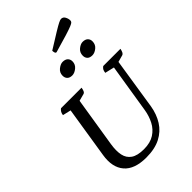

<svg xmlns="http://www.w3.org/2000/svg" viewBox="-310 -1189 1316 1316"><g transform="rotate(-45 347.5 -531.0)"><path d="M294 12Q180 12 129.5 -47Q79 -106 96 -211L155 -584L95 -598Q98 -626 119 -641H318Q313 -605 298 -601L245 -587L187 -224Q178 -167 186.5 -126Q195 -85 227.5 -62.5Q260 -40 323 -40Q384 -40 424 -65.5Q464 -91 486 -133.5Q508 -176 516 -226L573 -582L505 -598Q507 -614 511.5 -623Q516 -632 528 -641H695Q688 -605 673 -601L622 -587L564 -214Q553 -148 521 -97Q489 -46 433 -17Q377 12 294 12ZM528 -745Q503 -745 491 -757.5Q479 -770 479 -790Q479 -821 502 -839.5Q525 -858 545 -858Q570 -858 583 -845.5Q596 -833 596 -813Q596 -782 573 -763.5Q550 -745 528 -745ZM333 -745Q309 -745 296.5 -757.5Q284 -770 284 -791Q284 -821 307.5 -839.5Q331 -858 351 -858Q376 -858 389 -845.5Q402 -833 402 -813Q402 -783 378.5 -764Q355 -745 333 -745ZM369 -934Q361 -934 358 -943Q355 -952 355 -962Q430 -1009 469.5 -1033Q509 -1057 526.5 -1065.5Q544 -1074 552 -1074Q571 -1074 580.5 -1056.5Q590 -1039 590 -1022Q590 -1014 585.5 -1008Q581 -1002 560.5 -993.5Q540 -985 495 -971Q450 -957 369 -934Z"/></g></svg>

Font: Petrona Medium
Style: Italic
Weight: 500
Italic angle: -9°
Designer: Ringo R. Seeber
Foundry: Ringo R. Seeber
Version: Version 2.001; ttfautohint (v1.8.3)